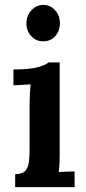

<svg xmlns="http://www.w3.org/2000/svg" viewBox="-20 -765 352 785"><path d="M42 -53Q71 -53 83 -66Q95 -79 98 -101.5Q101 -124 101 -153V-340Q101 -357 102 -377.5Q103 -398 105 -420Q89 -419 68.5 -418Q48 -417 35 -416V-481Q103 -481 135.5 -490.5Q168 -500 179 -510H224V-143Q224 -126 223.5 -104Q223 -82 220 -61Q236 -63 254 -63.5Q272 -64 285 -64V0H42ZM157 -596Q127 -596 107.5 -617.5Q88 -639 88 -670Q88 -701 108.5 -723Q129 -745 157 -745Q186 -745 205.5 -723Q225 -701 225 -670Q225 -639 206 -617.5Q187 -596 157 -596Z"/></svg>

Font: Lora SemiBold
Style: Regular
Weight: 600
Designer: Olga Karpushina, Alexei Vanyashin (Cyrillic)
Foundry: Cyreal
Version: Version 3.011; ttfautohint (v1.8.4.7-5d5b)